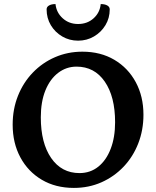

<svg xmlns="http://www.w3.org/2000/svg" viewBox="-20 -908 764 940"><path d="M341.5 12Q252.3 12 184.8 -27.8Q117.3 -67.6 79.7 -137.6Q42 -207.6 42 -297.5Q42 -374 68 -439Q93.9 -504 140.6 -552.5Q187.2 -601 249.4 -628Q311.7 -655 383.3 -655Q472.5 -655 539.8 -615.2Q607.1 -575.4 644.7 -505.6Q682.3 -435.9 682.3 -346.1Q682.3 -271.2 656.9 -206Q631.5 -140.7 585.2 -91.9Q538.8 -43.1 476.8 -15.5Q414.7 12 341.5 12ZM369.1 -60.6Q422.1 -60.6 461.3 -92Q500.4 -123.4 521.9 -179.5Q543.5 -235.5 543.5 -309.5Q543.5 -435.2 492.9 -508.5Q442.3 -581.8 354.6 -581.8Q304.9 -581.8 265 -551.5Q225.1 -521.2 202.4 -465.7Q179.8 -410.1 179.8 -333.5Q179.8 -207.8 230.6 -134.2Q281.5 -60.6 369.1 -60.6ZM362.3 -708.9Q319.9 -708.9 284.8 -729.4Q249.7 -749.9 228.9 -784.6Q208.2 -819.4 208.2 -862.2Q208.2 -874.5 220.3 -881.3Q232.4 -888.1 251.7 -888.1Q256.1 -846.3 287.1 -818.4Q318 -790.5 362.2 -790.5Q407.4 -790.5 438.3 -818.4Q469.1 -846.3 473.1 -888.1Q493 -888.1 505.1 -881.3Q517.2 -874.5 517.2 -862.2Q517.2 -819.4 496.1 -784.6Q475.1 -749.9 439.9 -729.4Q404.8 -708.9 362.3 -708.9Z"/></svg>

Font: Pitagon Serif
Style: Regular
Weight: 400
Designer: Travis Tran
Foundry: Pitagon
Version: Version 1.000;gftools[0.9.26]